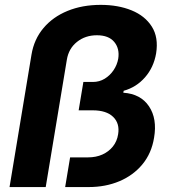

<svg xmlns="http://www.w3.org/2000/svg" viewBox="-20 -757 691 777"><path d="M18.6 0 107.4 -535.6Q117.7 -598.1 155.8 -643.3Q193.8 -688.5 253.4 -712.9Q313 -737.3 387.7 -737.3Q458 -737.3 512.5 -715.1Q566.9 -692.9 594.5 -649.2Q622.1 -605.5 611.8 -541Q602.1 -484.4 566.9 -444.1Q531.7 -403.8 480.5 -389.6L479 -381.8Q549.3 -377 583 -326.7Q616.7 -276.4 603.5 -199.7Q593.3 -136.7 556.4 -92Q519.5 -47.4 463.4 -23.7Q407.2 0 338.9 0H243.7L263.7 -120.1H335.9Q368.7 -120.1 394.3 -131.6Q419.9 -143.1 436.8 -164.1Q453.6 -185.1 458 -213.4Q465.3 -257.3 438 -283.9Q410.6 -310.5 355.5 -310.5H298.3L317.4 -425.3H355.5Q382.3 -425.3 403.8 -438.5Q425.3 -451.7 439.7 -473.1Q454.1 -494.6 458.5 -519.5Q464.8 -560.1 442.4 -587.2Q419.9 -614.3 372.1 -614.3Q325.2 -614.3 291.5 -587.4Q257.8 -560.5 250.5 -515.1L165 0Z"/></svg>

Font: Inter 18pt
Style: Bold Italic
Weight: 700
Italic angle: -9.3988°
Designer: Rasmus Andersson
Foundry: rsms
Version: Version 4.001;git-66647c0bb